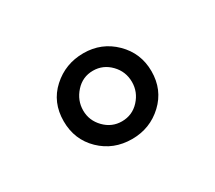

<svg xmlns="http://www.w3.org/2000/svg" viewBox="-57 -876 464 414"><g transform="rotate(-30 175.0 -668.5)"><path d="M236 -669Q236 -695 218 -713.5Q200 -732 175 -732Q149 -732 131.5 -712.5Q114 -693 114 -668Q114 -643 132 -624.5Q150 -606 175 -606Q201 -606 218.5 -625Q236 -644 236 -669ZM284 -668Q284 -622 252 -592Q220 -562 175 -562Q129 -562 97.5 -592.5Q66 -623 66 -669Q66 -716 98.5 -745.5Q131 -775 176 -775Q221 -775 252.5 -744Q284 -713 284 -668Z"/></g></svg>

Font: Kaisei Tokumin Medium
Style: Regular
Weight: 500
Designer: Font-Kai,
Foundry: KAZUO KANAI
Version: Version 5.003